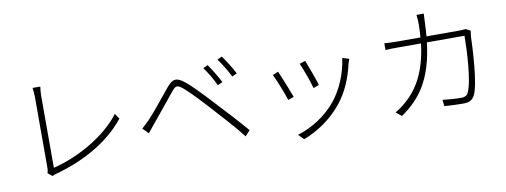

<svg xmlns="http://www.w3.org/2000/svg" viewBox="-66 -1141 4132 1569"><g transform="rotate(-10 2000.0 -356.5)"><path d="M274 3C285 -3 297 -6 306 -9C563 -79 768 -204 894 -364L864 -408C742 -245 505 -111 297 -61V-657C297 -680 300 -717 303 -734H239C242 -719 245 -676 245 -656V-67C245 -49 243 -38 238 -27Z M1680 -669 1641 -651C1672 -610 1713 -539 1734 -493L1775 -512C1751 -560 1704 -636 1680 -669ZM1806 -718 1767 -699C1799 -658 1840 -588 1863 -542L1903 -562C1879 -609 1830 -686 1806 -718ZM1064 -251 1111 -204C1125 -221 1146 -249 1165 -271C1213 -327 1305 -443 1357 -506C1395 -551 1406 -552 1452 -515C1499 -476 1582 -388 1653 -309C1721 -233 1813 -136 1885 -42L1926 -86C1852 -173 1753 -279 1686 -351C1621 -421 1535 -514 1478 -560C1411 -615 1378 -608 1328 -549C1269 -479 1177 -361 1128 -311C1104 -287 1087 -271 1064 -251Z M2471 -565 2423 -549C2442 -509 2490 -378 2500 -334L2547 -352C2536 -394 2487 -526 2471 -565ZM2774 -536C2756 -407 2703 -283 2631 -194C2548 -92 2428 -16 2309 20L2352 64C2460 23 2581 -52 2673 -167C2747 -259 2791 -368 2817 -484C2820 -493 2824 -506 2829 -519ZM2238 -516 2191 -497C2208 -467 2264 -326 2280 -274L2328 -292C2309 -343 2255 -479 2238 -516Z M3807 -593C3794 -592 3778 -590 3750 -590H3482C3485 -625 3488 -662 3489 -701C3490 -725 3491 -755 3493 -777H3432C3436 -754 3437 -722 3437 -700C3437 -661 3435 -625 3432 -590H3238C3199 -590 3164 -592 3133 -594V-538C3165 -541 3196 -541 3239 -541H3428C3399 -299 3312 -168 3210 -82C3186 -61 3151 -35 3125 -22L3172 16C3330 -92 3441 -238 3477 -541H3789C3789 -435 3777 -162 3733 -77C3722 -53 3701 -46 3674 -46C3630 -46 3577 -50 3521 -56L3527 -3C3581 1 3638 3 3684 3C3732 3 3759 -10 3779 -48C3825 -141 3837 -438 3840 -527C3841 -541 3843 -556 3846 -574Z"/></g></svg>

Font: Genne Gothic Light
Style: Regular
Weight: 300
Designer: Ryoko NISHIZUKA (kana & ideographs); Paul D. Hunt (Latin, Greek & Cyrillic); Wenlong ZHANG (bopomofo); Sandoll Communica
Foundry: Adobe Systems Incorporated
Version: Version 1.004;PS 1.004;hotconv 16.6.51;makeotf.lib2.5.65220